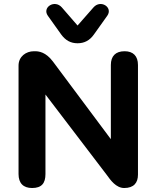

<svg xmlns="http://www.w3.org/2000/svg" viewBox="-20 -935 786 963"><path d="M141 8C189 8 208 -16 208 -62V-461L516 -57C534 -32 562 8 603 8C651 8 672 -18 672 -59V-609C672 -654 648 -678 605 -678C560 -678 536 -654 536 -609V-237L245 -627C210 -673 176 -679 150 -678C111 -678 73 -652 73 -606V-62C73 -16 97 8 141 8ZM369 -718C403 -718 430 -732 451 -762L518 -856C548 -898 485 -939 449 -898L369 -807L290 -898C254 -939 190 -898 220 -856L287 -762C309 -732 335 -718 369 -718Z"/></svg>

Font: SN Pro
Style: Bold
Weight: 700
Designer: Tobias Whetton
Foundry: Supernotes
Version: Version 1.003;Glyphs 3.3 (3324)